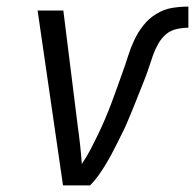

<svg xmlns="http://www.w3.org/2000/svg" viewBox="-20 -562 591 582"><path d="M253 0H171L94 -530H172L216 -177Q220 -149 223 -121Q226 -93 228 -65Q243 -87 255 -110Q267 -133 278 -156Q289 -179 299 -202.5Q309 -226 318 -250Q327 -274 335.5 -298Q344 -322 352.5 -345.5Q361 -369 368.5 -393Q376 -417 387 -440.5Q398 -464 414.5 -485Q431 -506 454 -520Q477 -534 501.5 -538Q526 -542 551 -542V-478Q534 -478 515.5 -474Q497 -470 483 -458Q469 -446 459.5 -429Q450 -412 444 -395Q438 -378 432.5 -361Q427 -344 420.5 -327Q414 -310 407 -293Q400 -276 393.5 -259Q387 -242 380 -225.5Q373 -209 366 -192Q359 -175 350.5 -158.5Q342 -142 334 -125.5Q326 -109 317 -92.5Q308 -76 298.5 -60.5Q289 -45 278 -29.5Q267 -14 253 0Z"/></svg>

Font: Lode Term
Style: Italic
Weight: 400
Italic angle: -11°
Monospace: yes
Designer: Belleve Invis
Foundry: Belleve Invis
Version: Version 29.2.0